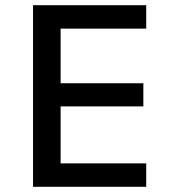

<svg xmlns="http://www.w3.org/2000/svg" viewBox="-20 -718 680 738"><path d="M107 0V-698H542V-608H213V-398H531V-309H213V-90H542V0Z"/></svg>

Font: Writer Medium
Style: Regular
Weight: 500
Monospace: yes
Designer: Mike Abbink, Paul van der Laan, Pieter van Rosmalen
Foundry: Bold Monday
Version: Version 2.001 2020